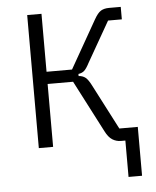

<svg xmlns="http://www.w3.org/2000/svg" viewBox="-49 -554 597 736"><g transform="rotate(-5 249.5 -186.0)"><path d="M416 140V-31L451 0H399Q381 0 366 -9.5Q351 -19 339 -43L236 -242H138V0H83V-512H138V-289H236L340 -472Q354 -497 366.5 -504.5Q379 -512 398 -512H443V-464H390L302 -310Q290 -287 281.5 -279.5Q273 -272 259 -270V-262Q275 -261 285.5 -252.5Q296 -244 308 -220L397 -48H468V140Z"/></g></svg>

Font: IBM Plex Sans Condensed Light
Style: Regular
Weight: 300
Width: 3
Designer: Mike Abbink, Paul van der Laan, Pieter van Rosmalen
Foundry: Bold Monday
Version: Version 3.201